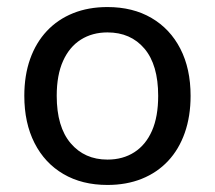

<svg xmlns="http://www.w3.org/2000/svg" viewBox="-20 -516 611 545"><path d="M285 9Q213 9 160 -22Q107 -53 78 -110Q49 -167 49 -244Q49 -302 65.5 -348.5Q82 -395 113 -428Q144 -461 187.5 -478.5Q231 -496 285 -496Q357 -496 410 -465Q463 -434 492 -377.5Q521 -321 521 -244Q521 -186 504.5 -139Q488 -92 457 -59Q426 -26 382.5 -8.5Q339 9 285 9ZM285 -63Q329 -63 361.5 -84Q394 -105 411.5 -145Q429 -185 429 -244Q429 -332 390 -378Q351 -424 285 -424Q242 -424 209.5 -403.5Q177 -383 159 -343Q141 -303 141 -244Q141 -156 180.5 -109.5Q220 -63 285 -63Z"/></svg>

Font: Nunito Medium
Style: Regular
Weight: 500
Designer: Vernon Adams
Foundry: Vernon Adams
Version: Version 3.602